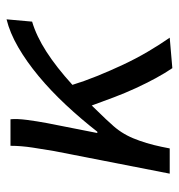

<svg xmlns="http://www.w3.org/2000/svg" viewBox="0 -538 546 586"><g transform="rotate(-90 273.0 -245.0)"><path d="M358 8Q343 -14 327.5 -42.5Q312 -71 297 -103.5Q282 -136 269 -170.5Q256 -205 244 -238Q231 -224 216.5 -209.5Q202 -195 188 -179Q160 -150 144 -111.5Q128 -73 118 -25L113 0H36L105 -353Q110 -382 115.5 -418Q121 -454 121 -486H202Q204 -466 200 -435.5Q196 -405 190 -373L160 -221H164Q203 -271 246 -317Q289 -363 333.5 -400Q378 -437 422 -462.5Q466 -488 507 -498L500 -420Q456 -407 408.5 -376.5Q361 -346 307 -297Q318 -261 334 -221.5Q350 -182 368.5 -142.5Q387 -103 408.5 -66.5Q430 -30 451 0Z"/></g></svg>

Font: Matigon Symbol
Style: Regular
Weight: 400
Designer: Paul D. Hunt
Foundry: Adobe Systems Incorporated
Version: Version 2.021;PS 2.000;hotconv 1.0.86;makeotf.lib2.5.63406